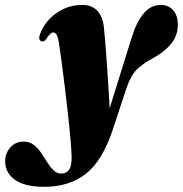

<svg xmlns="http://www.w3.org/2000/svg" viewBox="-144 -492 724 760"><path d="M377 -342.5Q396.5 -405.5 424.8 -439Q453 -472.5 492.5 -472.5Q523.5 -472.5 541.8 -451Q560 -429.5 560 -395Q560 -350 532.2 -317.2Q504.5 -284.5 460 -261Q421 -240 397 -216.2Q373 -192.5 355.5 -140L302.5 21Q261.5 144.5 195.8 196Q130 247.5 30.5 247.5Q-45.5 247.5 -84.5 220Q-123.5 192.5 -123.5 146.5Q-123.5 114.5 -103 91.5Q-82.5 68.5 -51 68.5Q-27.5 68.5 -10.8 81.2Q6 94 18.8 113Q31.5 132 43.2 150.8Q55 169.5 68.2 182.2Q81.5 195 98.5 195Q117.5 195 128.5 181.5Q139.5 168 139.5 131.5Q139.5 113 136 70.5Q132.5 28 126.5 -27.2Q120.5 -82.5 113.5 -139.8Q106.5 -197 100 -246.2Q93.5 -295.5 89 -324.5Q85.5 -345.5 80 -354.5Q74.5 -363.5 67 -363.5Q55 -363.5 38 -336Q30.5 -326 21 -328Q16 -329 12.8 -335Q9.5 -341 13.5 -353.5Q30.5 -404.5 77 -438.5Q123.5 -472.5 182 -472.5Q218.5 -472.5 240.8 -450Q263 -427.5 267.5 -382Q270 -359 273 -321Q276 -283 279.2 -237.8Q282.5 -192.5 285.2 -147Q288 -101.5 290 -63.5Z"/></svg>

Font: Fraunces 72pt Black
Style: Italic
Weight: 900
Italic angle: -16°
Version: Version 1.000;[b76b70a41]